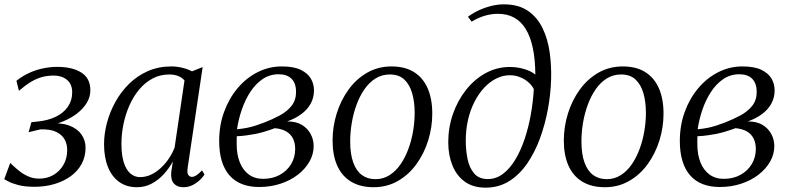

<svg xmlns="http://www.w3.org/2000/svg" viewBox="-22 -851 3636 883"><path d="M137 8Q92 8 62 0Q32 -8 16 -16.8Q0 -25.5 -2.5 -27L25 -101.5Q42 -85 61.8 -68.5Q81.5 -52 105.5 -40.8Q129.5 -29.5 158 -29.5Q194.5 -29.5 223.5 -46.2Q252.5 -63 269.8 -92.8Q287 -122.5 287 -161Q287.5 -186 276 -208.2Q264.5 -230.5 237.5 -244Q210.5 -257.5 163.5 -256L109.5 -243L122.5 -289L150 -292Q198 -296.5 234 -313.8Q270 -331 290 -360Q310 -389 310 -426Q310 -464 286 -483.8Q262 -503.5 225.5 -503.5Q197 -503.5 171.8 -496.8Q146.5 -490 121.2 -475Q96 -460 65 -433.5L53.5 -479.5Q83.5 -503 115.2 -517Q147 -531 179 -537.2Q211 -543.5 240.5 -543.5Q311 -543.5 352.2 -517.2Q393.5 -491 393.5 -436Q393.5 -405 377.2 -378.2Q361 -351.5 333.5 -330Q306 -308.5 270.8 -293.8Q235.5 -279 198 -272L205 -283Q258.5 -287.5 295.8 -273.8Q333 -260 352.2 -233Q371.5 -206 371.5 -172Q371.5 -131 353.8 -97.8Q336 -64.5 303.8 -41Q271.5 -17.5 229 -4.8Q186.5 8 137 8Z M841 -79.5Q837.5 -55.5 844 -46.5Q850.5 -37.5 860.5 -37.5Q870 -37.5 881.8 -45.2Q893.5 -53 907 -67.5L918.5 -48.5Q914.5 -41 901 -27Q887.5 -13 867 -1.5Q846.5 10 821 10Q793 10 777.8 -6.8Q762.5 -23.5 765.5 -60L773 -108.5Q756.5 -78 732 -50.8Q707.5 -23.5 676.2 -6.8Q645 10 608 10Q559.5 10 525.8 -14.5Q492 -39 474.2 -83.5Q456.5 -128 456.5 -188Q456.5 -235.5 469.8 -285.8Q483 -336 508.8 -382.5Q534.5 -429 572 -465.8Q609.5 -502.5 658.2 -524Q707 -545.5 766.5 -545.5Q790.5 -545.5 815.8 -539.5Q841 -533.5 861 -523L910 -542.5ZM826.5 -481Q815 -494.5 797.2 -501.5Q779.5 -508.5 757 -508.5Q714.5 -508.5 679.8 -490Q645 -471.5 618.2 -439.5Q591.5 -407.5 573.2 -366.2Q555 -325 545.8 -279.8Q536.5 -234.5 536.5 -190Q536.5 -138.5 547.2 -104.2Q558 -70 577.5 -53.2Q597 -36.5 622 -36.5Q649 -36.5 673 -48Q697 -59.5 718 -79Q739 -98.5 755 -122.5Q771 -146.5 781 -172.5Z M1169.5 9Q1126 9 1092 -4Q1058 -17 1034.2 -43.5Q1010.5 -70 998.2 -109.8Q986 -149.5 986 -203Q986 -275 1008.8 -337Q1031.5 -399 1071.2 -446Q1111 -493 1163 -519.2Q1215 -545.5 1274 -545.5Q1328.5 -545.5 1360.8 -530Q1393 -514.5 1407.5 -489.8Q1422 -465 1422 -435.5Q1422 -402 1406.8 -374.2Q1391.5 -346.5 1363.5 -326Q1335.5 -305.5 1298.5 -292.5Q1339 -293 1365.8 -277Q1392.5 -261 1406.5 -235Q1420.5 -209 1420.5 -179.5Q1420.5 -141.5 1401.2 -107.8Q1382 -74 1347.8 -47.5Q1313.5 -21 1267.8 -6Q1222 9 1169.5 9ZM1188 -28.5Q1231.5 -28.5 1264.8 -46.8Q1298 -65 1316.8 -96.2Q1335.5 -127.5 1335.5 -166Q1335.5 -192.5 1325.8 -213Q1316 -233.5 1295.2 -246Q1274.5 -258.5 1242 -261.5Q1234.5 -259 1221.5 -254.2Q1208.5 -249.5 1191.2 -244.5Q1174 -239.5 1152.5 -235Q1135.5 -232 1114.2 -228.8Q1093 -225.5 1067 -224.5Q1066.5 -215.5 1066.5 -207.5Q1066.5 -199.5 1066.5 -188Q1066.5 -140.5 1080.8 -104.5Q1095 -68.5 1122.2 -48.5Q1149.5 -28.5 1188 -28.5ZM1068 -256.5Q1093 -259 1113.5 -263Q1134 -267 1153 -273.2Q1172 -279.5 1192 -287Q1231 -302 1264.8 -320.2Q1298.5 -338.5 1319 -364.5Q1339.5 -390.5 1339.5 -428Q1339.5 -468 1318.8 -488.8Q1298 -509.5 1260 -509.5Q1218.5 -509.5 1185.8 -487.2Q1153 -465 1129 -428Q1105 -391 1089.8 -346.2Q1074.5 -301.5 1068 -256.5Z M1778.5 -545.5Q1840 -545.5 1881.5 -519.8Q1923 -494 1944.5 -445.5Q1966 -397 1966 -328.5Q1966 -265.5 1947.2 -205.2Q1928.5 -145 1893.2 -96.2Q1858 -47.5 1808 -18.8Q1758 10 1696 10Q1635 10 1592.8 -15.5Q1550.5 -41 1529 -89Q1507.5 -137 1507.5 -204.5Q1507.5 -268.5 1526.5 -329.2Q1545.5 -390 1581 -439Q1616.5 -488 1666.8 -516.8Q1717 -545.5 1778.5 -545.5ZM1771 -508.5Q1734 -508.5 1704.8 -490Q1675.5 -471.5 1653.8 -440Q1632 -408.5 1617.5 -368.8Q1603 -329 1595.8 -285.8Q1588.5 -242.5 1588.5 -201Q1588.5 -142.5 1602.5 -103.8Q1616.5 -65 1642.5 -46Q1668.5 -27 1704.5 -27Q1740.5 -27 1769.5 -45.5Q1798.5 -64 1820 -95.2Q1841.5 -126.5 1856 -165.8Q1870.5 -205 1877.8 -247.8Q1885 -290.5 1885 -331.5Q1885 -383.5 1873.2 -423.2Q1861.5 -463 1836.8 -485.8Q1812 -508.5 1771 -508.5Z M2211 12Q2154 12 2116 -15.2Q2078 -42.5 2058.8 -90Q2039.5 -137.5 2039.5 -197Q2039.5 -265 2061.2 -327.2Q2083 -389.5 2121.8 -438.2Q2160.5 -487 2212 -515Q2263.5 -543 2323 -543Q2355.5 -543 2387.8 -533.8Q2420 -524.5 2440 -508Q2439.5 -577.5 2428.5 -629.8Q2417.5 -682 2396.2 -717Q2375 -752 2343 -769.8Q2311 -787.5 2268 -787.5Q2238 -787.5 2208 -778.8Q2178 -770 2147 -751.5L2130 -774Q2154.5 -792 2182.8 -804.8Q2211 -817.5 2239.5 -824.2Q2268 -831 2295 -831Q2362.5 -831 2405.8 -801.2Q2449 -771.5 2473.2 -721.5Q2497.5 -671.5 2506 -609.8Q2514.5 -548 2512.5 -484.5Q2510.5 -418.5 2497.8 -349Q2485 -279.5 2461.5 -215.2Q2438 -151 2402.8 -99.5Q2367.5 -48 2319.8 -18Q2272 12 2211 12ZM2221.5 -27.5Q2259 -27.5 2290.5 -51Q2322 -74.5 2347 -115.5Q2372 -156.5 2390 -209.5Q2408 -262.5 2418.8 -322Q2429.5 -381.5 2433 -441Q2424.5 -458.5 2407.8 -473Q2391 -487.5 2369.2 -496.2Q2347.5 -505 2323 -505Q2291 -505 2261 -490.2Q2231 -475.5 2205.2 -448Q2179.5 -420.5 2160.2 -383Q2141 -345.5 2130.5 -300Q2120 -254.5 2120 -203.5Q2120 -160.5 2128.2 -120Q2136.5 -79.5 2158.5 -53.5Q2180.5 -27.5 2221.5 -27.5Z M2842 -545.5Q2903.5 -545.5 2945 -519.8Q2986.5 -494 3008 -445.5Q3029.5 -397 3029.5 -328.5Q3029.5 -265.5 3010.8 -205.2Q2992 -145 2956.8 -96.2Q2921.5 -47.5 2871.5 -18.8Q2821.5 10 2759.5 10Q2698.5 10 2656.2 -15.5Q2614 -41 2592.5 -89Q2571 -137 2571 -204.5Q2571 -268.5 2590 -329.2Q2609 -390 2644.5 -439Q2680 -488 2730.2 -516.8Q2780.5 -545.5 2842 -545.5ZM2834.5 -508.5Q2797.5 -508.5 2768.2 -490Q2739 -471.5 2717.2 -440Q2695.5 -408.5 2681 -368.8Q2666.5 -329 2659.2 -285.8Q2652 -242.5 2652 -201Q2652 -142.5 2666 -103.8Q2680 -65 2706 -46Q2732 -27 2768 -27Q2804 -27 2833 -45.5Q2862 -64 2883.5 -95.2Q2905 -126.5 2919.5 -165.8Q2934 -205 2941.2 -247.8Q2948.5 -290.5 2948.5 -331.5Q2948.5 -383.5 2936.8 -423.2Q2925 -463 2900.2 -485.8Q2875.5 -508.5 2834.5 -508.5Z M3288 9Q3244.5 9 3210.5 -4Q3176.5 -17 3152.8 -43.5Q3129 -70 3116.8 -109.8Q3104.5 -149.5 3104.5 -203Q3104.5 -275 3127.2 -337Q3150 -399 3189.8 -446Q3229.5 -493 3281.5 -519.2Q3333.5 -545.5 3392.5 -545.5Q3447 -545.5 3479.2 -530Q3511.5 -514.5 3526 -489.8Q3540.5 -465 3540.5 -435.5Q3540.5 -402 3525.2 -374.2Q3510 -346.5 3482 -326Q3454 -305.5 3417 -292.5Q3457.5 -293 3484.2 -277Q3511 -261 3525 -235Q3539 -209 3539 -179.5Q3539 -141.5 3519.8 -107.8Q3500.5 -74 3466.2 -47.5Q3432 -21 3386.2 -6Q3340.5 9 3288 9ZM3306.5 -28.5Q3350 -28.5 3383.2 -46.8Q3416.5 -65 3435.2 -96.2Q3454 -127.5 3454 -166Q3454 -192.5 3444.2 -213Q3434.5 -233.5 3413.8 -246Q3393 -258.5 3360.5 -261.5Q3353 -259 3340 -254.2Q3327 -249.5 3309.8 -244.5Q3292.5 -239.5 3271 -235Q3254 -232 3232.8 -228.8Q3211.5 -225.5 3185.5 -224.5Q3185 -215.5 3185 -207.5Q3185 -199.5 3185 -188Q3185 -140.5 3199.2 -104.5Q3213.5 -68.5 3240.8 -48.5Q3268 -28.5 3306.5 -28.5ZM3186.5 -256.5Q3211.5 -259 3232 -263Q3252.5 -267 3271.5 -273.2Q3290.5 -279.5 3310.5 -287Q3349.5 -302 3383.2 -320.2Q3417 -338.5 3437.5 -364.5Q3458 -390.5 3458 -428Q3458 -468 3437.2 -488.8Q3416.5 -509.5 3378.5 -509.5Q3337 -509.5 3304.2 -487.2Q3271.5 -465 3247.5 -428Q3223.5 -391 3208.2 -346.2Q3193 -301.5 3186.5 -256.5Z"/></svg>

Font: Merriweather 72pt Light
Style: Italic
Weight: 300
Italic angle: -7.8°
Version: Version 2.101